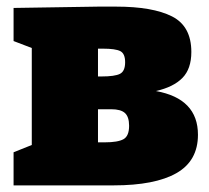

<svg xmlns="http://www.w3.org/2000/svg" viewBox="-20 -560 630 580"><path d="M578 -153Q578 -74 513 -37Q448 0 323 0H21V-100L76 -122V-415L21 -436V-536L276 -540H331Q441 -540 499.5 -510.5Q558 -481 558 -403Q558 -352 531 -324.5Q504 -297 451 -285Q578 -262 578 -153ZM276 -413V-329H286Q327 -329 342.5 -337Q358 -345 358 -372Q358 -398 343.5 -405.5Q329 -413 291 -413ZM296 -130Q336 -130 353 -139.5Q370 -149 370 -180Q370 -207 357.5 -218.5Q345 -230 316 -230H276V-130Z"/></svg>

Font: Bitter Pro Black
Style: Regular
Weight: 900
Designer: Sol Matas, and Bitter project Authors
Foundry: Sol Matas
Version: Version 1.010